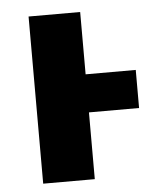

<svg xmlns="http://www.w3.org/2000/svg" viewBox="-45 -589 527 628"><g transform="rotate(-5 218.5 -274.5)"><path d="M241.2 0V-219.2H405.8V-344.2H241.2V-548.8H71.8V0Z"/></g></svg>

Font: Noto Reveo Sans
Style: Regular
Weight: 800
Designer: Monotype Design Team
Foundry: Monotype Imaging Inc.
Version: Version 2.007